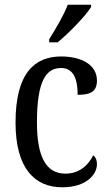

<svg xmlns="http://www.w3.org/2000/svg" viewBox="-20 -786 466 816"><path d="M189 -619V-606H225C275 -647 346 -721 367 -756V-766H268C251 -721 218 -666 189 -619ZM244 10C348 10 392 -45 392 -88C392 -107 386 -118 376 -126C356 -84 317 -48 258 -48C174 -48 137 -123 137 -266C137 -445 177 -497 240 -497C295 -497 310 -445 310 -383C367 -383 392 -398 392 -444C392 -510 327 -546 240 -546C130 -546 46 -479 46 -265C46 -70 128 10 244 10Z"/></svg>

Font: Noto Serif Devanagari Condensed
Style: Regular
Weight: 400
Width: 3
Designer: Universal Thirst, Indian Type Foundry and the Monotype Design Team
Foundry: Monotype Imaging Inc.
Version: Version 2.004